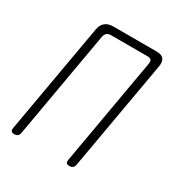

<svg xmlns="http://www.w3.org/2000/svg" viewBox="-172 -858 944 995"><g transform="rotate(30 300.0 -360.0)"><path d="M53 10Q40 10 35.5 4Q31 -2 33 -15L148 -670Q153 -700 171 -715Q189 -730 219 -730H479Q509 -730 521 -715Q533 -700 528 -670L413 -15Q411 -2 403.5 4Q396 10 383 10Q370 10 365.5 4Q361 -2 363 -15L475 -655Q478 -670 472 -677.5Q466 -685 451 -685H231Q216 -685 207 -677.5Q198 -670 195 -655L83 -15Q81 -2 73.5 4Q66 10 53 10Z"/></g></svg>

Font: Maple Mono Thin
Style: Italic
Weight: 250
Italic angle: -10°
Monospace: yes
Designer: subframe7536
Version: Version 7.000